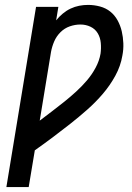

<svg xmlns="http://www.w3.org/2000/svg" viewBox="-20 -763 540 783"><path d="M6 0 127 -735H218L209 -680Q221 -695 236 -707.5Q251 -720 268 -728Q285 -736 303 -739.5Q321 -743 339 -743Q364 -743 388 -736.5Q412 -730 430 -715.5Q448 -701 459.5 -680Q471 -659 476.5 -635.5Q482 -612 483 -586.5Q484 -561 479 -536Q472 -494 450.5 -454.5Q429 -415 399.5 -380.5Q370 -346 336 -316Q302 -286 266.5 -258Q231 -230 195 -203Q159 -176 122 -150L97 0ZM142 -271Q167 -290 192 -309Q217 -328 242 -348Q267 -368 290.5 -389.5Q314 -411 334.5 -435Q355 -459 370 -487Q385 -515 390 -544Q393 -566 391 -588Q389 -610 378.5 -627.5Q368 -645 349 -654Q330 -663 308 -663Q286 -663 264.5 -655.5Q243 -648 226.5 -631.5Q210 -615 201 -594Q192 -573 188 -551Z"/></svg>

Font: Iosevka Term Curly Md Obl
Style: Regular
Weight: 500
Italic angle: -9°
Designer: Belleve Invis
Foundry: Belleve Invis
Version: Version 32.3.0